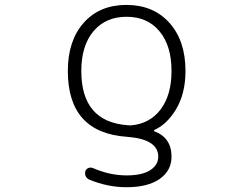

<svg xmlns="http://www.w3.org/2000/svg" viewBox="-20 -576 1040 792"><path d="M517.6 -58.6Q596.7 -64.5 642.1 -124Q687.5 -183.6 687.5 -283.2Q687.5 -387.7 637.7 -447.3Q587.9 -506.8 502 -506.8Q416 -506.8 365.7 -447.3Q315.4 -387.7 315.4 -283.2Q315.4 -74.2 504.9 -59.6Q507.8 -59.6 511.7 -59.1Q515.6 -58.6 517.6 -58.6ZM745.1 -283.2Q745.1 -190.4 706.1 -125Q668.9 -63.5 617.2 -40Q615.2 -39.1 615.2 -37.1Q615.2 -35.2 617.2 -34.2Q687.5 -7.8 687.5 70.3Q687.5 127.9 638.7 162.1Q589.8 196.3 502 196.3Q423.8 196.3 348.6 165Q338.9 161.1 334 151.4Q329.1 141.6 332 130.9Q335 121.1 344.2 117.2Q353.5 113.3 363.3 117.2Q432.6 147.5 502 147.5Q566.4 147.5 599.6 126Q632.8 104.5 632.8 70.3Q632.8 -2 503.9 -11.7Q259.8 -28.3 259.8 -283.2Q259.8 -408.2 325.2 -481.9Q390.6 -555.7 501.5 -555.7Q612.3 -555.7 678.7 -481.9Q745.1 -408.2 745.1 -283.2Z"/></svg>

Font: Rounded-X Mgen+ 1m light
Style: Regular
Weight: 200
Designer: [Source Han Sans]
Ryoko NISHIZUKA  (kana & ideographs); Paul D. Hunt (Latin, Greek & Cyrillic); Wenlong ZHANG  (bopomofo
Version: Version 1.059.20150602